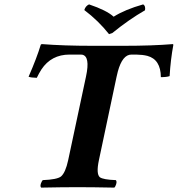

<svg xmlns="http://www.w3.org/2000/svg" viewBox="-20 -854 811 876"><path d="M364.7 -808.1Q369.6 -826.2 386.2 -834Q466.3 -807.1 498.5 -777.8Q550.3 -810.5 633.3 -834Q645 -827.1 641.6 -807.1Q568.4 -765.1 492.2 -703.1L477.5 -698.2Q428.7 -759.8 364.7 -808.1ZM431.2 -123Q418 -60.5 435.5 -45.4Q450.7 -34.2 508.8 -32.2Q515.6 -23.9 506.3 -4.4Q503.9 0 501.5 2Q401.4 0 333 0Q265.1 0 167.5 2Q160.6 -6.3 170.4 -25.4Q172.9 -29.8 174.8 -32.2Q240.2 -34.7 258.3 -48.8Q278.8 -66.4 291 -123L372.6 -505.9Q392.1 -597.2 355 -604.5Q350.6 -605 346.7 -605H297.4Q213.9 -605 168.9 -537.1Q157.7 -519.5 147.9 -499Q121.6 -499.5 110.4 -503.9Q147.9 -589.8 166 -649.9Q167.5 -651.9 170.9 -652.8Q270.5 -645 401.9 -645H543Q675.3 -645 769 -652.8Q770.5 -651.4 771 -649.9Q758.3 -582 753.9 -506.8Q741.2 -502 713.9 -502Q713.4 -582.5 652.3 -599.1Q630.9 -604.5 601.6 -605H579.6Q538.6 -605 517.6 -527.8Q514.6 -516.1 511.7 -502.9Z"/></svg>

Font: Linux Libertine Slanted O
Style: Bold Slanted
Weight: 700
Designer: Philipp H. Poll
Foundry: Philipp H. Poll
Version: Version 5.0.0